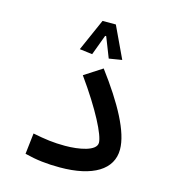

<svg xmlns="http://www.w3.org/2000/svg" viewBox="-104 -774 793 865"><g transform="rotate(15 293.0 -341.0)"><path d="M252.4 2.4C406.7 2.4 494.1 -52.2 494.1 -145.5C494.1 -227.1 429.7 -344.7 328.6 -479.5L245.6 -425.8C341.8 -291.5 394.5 -186 394.5 -150.4C394.5 -111.8 314.5 -97.7 250 -97.7C196.3 -97.7 157.7 -103 99.1 -114.7L87.9 -17.1C143.6 -2.9 192.4 2.4 252.4 2.4ZM330.1 -685.1H268.1L202.1 -535.6L261.7 -528.3L296.9 -623H301.8L338.9 -528.3L399.4 -538.1Z"/></g></svg>

Font: CaskaydiaCove Nerd Font
Style: Regular
Weight: 400
Designer: Aaron Bell
Foundry: Saja Typeworks
Version: Version 2111.1;Nerd Fonts 2.3.3